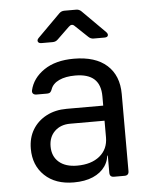

<svg xmlns="http://www.w3.org/2000/svg" viewBox="-55 -831 710 888"><g transform="rotate(-5 300.0 -387.5)"><path d="M252 10Q167 10 117 -37.5Q67 -85 67 -162Q67 -213 90 -251Q113 -289 154 -310.5Q195 -332 248 -332H418V-375Q418 -429 389 -455.5Q360 -482 301 -482Q256 -482 226 -468Q196 -454 187 -428Q184 -419 179 -414.5Q174 -410 165 -410H115Q105 -410 99.5 -415.5Q94 -421 96 -431Q109 -487 162.5 -523.5Q216 -560 301 -560Q401 -560 454.5 -512Q508 -464 508 -378V-20Q508 0 488 0H439Q419 0 419 -20V-100H404L418 -120Q418 -80 398 -51Q378 -22 341 -6Q304 10 252 10ZM274 -66Q340 -66 379 -98Q418 -130 418 -185V-262H258Q214 -262 186.5 -235.5Q159 -209 159 -165Q159 -119 189.5 -92.5Q220 -66 274 -66ZM159 -645Q146 -645 142.5 -653Q139 -661 148 -670L253 -775Q263 -785 277 -785H332Q346 -785 356 -775L461 -670Q470 -661 467.5 -653Q465 -645 451 -645H401Q387 -645 377 -655L319 -710Q306 -724 291 -709L235 -655Q225 -645 211 -645Z"/></g></svg>

Font: Pitagon Sans Mono
Style: Regular
Weight: 400
Monospace: yes
Designer: Travis Tran
Foundry: Pitagon
Version: Version 1.001;gftools[0.9.26]